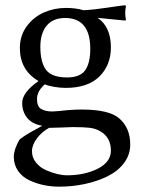

<svg xmlns="http://www.w3.org/2000/svg" viewBox="-20 -469 539 727"><path d="M321.8 -284.2Q321.8 -400.9 226.1 -400.9Q180.7 -400.9 156.7 -371.8Q132.8 -342.8 132.8 -292Q132.8 -232.9 154.5 -204.3Q176.3 -175.8 233.9 -175.8Q283.2 -175.8 302.5 -202.9Q321.8 -230 321.8 -284.2ZM399.9 -289.1Q399.9 -222.2 356.2 -179.2Q312.5 -136.2 229 -136.2Q207 -136.2 183.6 -140.4Q160.2 -144.5 149.9 -149.9Q120.1 -124 120.1 -94.2Q120.1 -65.4 136 -56.2Q151.9 -46.9 178.2 -46.9Q178.7 -46.9 207 -48.8Q249 -54.2 290 -54.2Q392.6 -54.2 431.2 -21Q473.1 15.1 473.1 78.1Q473.1 117.2 449.5 148.4Q425.8 179.7 386.7 198.7Q347.7 217.8 300.8 227.8Q253.9 237.8 204.1 237.8Q174.3 237.8 146 231.9Q117.7 226.1 91.1 213.6Q64.5 201.2 48.3 178Q32.2 154.8 32.2 124Q32.2 110.4 38.8 91.6Q45.4 72.8 55.2 58.1Q66.9 49.3 81.8 40Q96.7 30.8 116 20.5Q135.3 10.3 140.1 7.3Q101.6 0.5 82.8 -22.9Q64 -46.4 64 -79.1Q64 -119.1 126 -162.1Q55.2 -203.1 55.2 -287.1Q55.2 -334.5 81.5 -369.9Q107.9 -405.3 147 -422.1Q186 -439 230 -439Q266.6 -439 296.4 -430.2Q338.9 -432.6 387.9 -440.2Q437 -447.8 454.1 -449.2L457 -445.8Q454.1 -432.6 454.1 -419.9Q454.1 -407.2 457 -394L454.1 -391.1Q385.3 -398.4 349.6 -401.4Q399.9 -367.7 399.9 -289.1ZM101.1 104Q101.1 127.9 116.5 146.7Q131.8 165.5 154.1 175.3Q176.3 185.1 196.8 189.9Q217.3 194.8 231.9 194.8Q300.8 194.8 350.3 169.7Q399.9 144.5 399.9 101.1Q399.9 51.8 360.8 28.8Q342.3 17.6 319.8 14.9Q297.4 12.2 254.9 12.2Q250 12.2 216.3 13.7Q182.6 15.1 166 15.1Q138.7 29.8 119.9 54.7Q101.1 79.6 101.1 104Z"/></svg>

Font: Linux Biolinum
Style: Regular
Weight: 400
Designer: Philipp H. Poll
Foundry: Philipp H. Poll
Version: Version 0.6.4